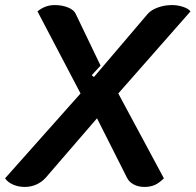

<svg xmlns="http://www.w3.org/2000/svg" viewBox="-23 -729 772 758"><path d="M-3 -25 295 -360 125 -684Q155 -709 193 -709Q222 -709 245.5 -699.5Q269 -690 276 -674L374 -470L339 -432L348 -425L560 -674Q574 -690 600.5 -699.5Q627 -709 656 -709Q678 -709 699.5 -702Q721 -695 729 -684L444 -360L624 -25Q605 -6 587.5 1.5Q570 9 547 9Q523 9 504.5 -1Q486 -11 478 -28L360 -262L158 -28Q142 -10 120.5 -0.5Q99 9 75 9Q50 9 29 0Q8 -9 -3 -25Z"/></svg>

Font: K2D
Style: Bold Italic
Weight: 700
Italic angle: -10°
Designer: Katatrad Aksorn Co.,Ltd.
Foundry: Cadson Demak Co.,Ltd.
Version: Version 1.000; ttfautohint (v1.6)